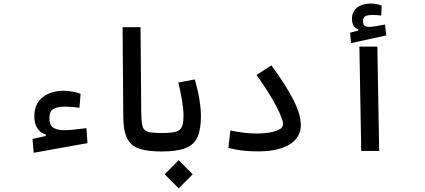

<svg xmlns="http://www.w3.org/2000/svg" viewBox="-20 -846 2384 1076"><path d="M168.9 10.3 162.1 -67.4 236.8 -84V-91.3Q172.4 -113.8 172.4 -193.8Q172.4 -263.7 218.5 -300.5Q264.6 -337.4 336.9 -337.4Q362.3 -337.4 388.4 -332.3Q414.6 -327.1 431.6 -320.3L425.3 -242.2Q408.2 -244.6 385.3 -246.6Q362.3 -248.5 346.7 -248.5Q299.3 -248.5 278.1 -234.6Q256.8 -220.7 256.8 -185.5Q256.8 -141.6 281 -128.9Q305.2 -116.2 338.4 -116.2Q364.7 -116.2 399.2 -120.1Q433.6 -124 464.4 -127.9L470.2 -43.9Z M885.7 2.9Q813.5 2.9 766.1 -10.7Q718.8 -24.4 695.3 -65.4Q671.9 -106.4 670.9 -188.5L667 -693.4H767.6L771.5 -220.2Q772 -177.7 775.4 -153.6Q778.8 -129.4 790.3 -118.2Q801.8 -106.9 825.9 -103.8Q850.1 -100.6 891.6 -100.6Q902.8 -100.6 908.2 -88.9Q913.6 -77.1 913.6 -59.1Q913.6 -23.4 906 -10.3Q898.4 2.9 885.7 2.9Z M885.7 2.9 891.6 -100.6Q942.4 -100.6 967.3 -108.6Q992.2 -116.7 1000.2 -137.7Q1008.3 -158.7 1008.3 -198.2Q1008.3 -234.4 1000 -283.7Q991.7 -333 979.5 -383.8L1071.8 -400.9Q1106 -282.2 1106 -193.8Q1106 -122.1 1087.2 -78.9Q1068.4 -35.6 1020.5 -16.4Q972.7 2.9 885.7 2.9ZM981.4 209.5 902.8 130.9 981.4 51.8 1060.1 130.9Z M1424.3 2.4Q1379.4 2.4 1340.6 -2Q1301.8 -6.3 1259.8 -17.1L1271 -114.7Q1314.9 -106 1348.4 -101.8Q1381.8 -97.7 1421.9 -97.7Q1454.1 -97.7 1487.5 -102.8Q1521 -107.9 1543.7 -119.6Q1566.4 -131.3 1566.4 -150.4Q1566.4 -177.2 1528.1 -251.2Q1489.7 -325.2 1417.5 -425.8L1500.5 -479.5Q1576.2 -378.4 1621.1 -292.5Q1666 -206.5 1666 -145.5Q1666 -75.7 1603 -36.6Q1540 2.4 1424.3 2.4Z M2004.4 0 1994.1 -585H2094.7L2105 0ZM1947.3 -604.5 1941.9 -663.1 1987.8 -674.8V-681.2Q1952.6 -693.4 1952.6 -740.2Q1952.6 -781.7 1981.9 -804Q2011.2 -826.2 2057.1 -826.2Q2077.6 -826.2 2092.3 -822.8Q2106.9 -819.3 2119.1 -814.5L2116.2 -758.8Q2089.8 -762.2 2070.3 -762.2Q2038.1 -762.2 2026.1 -754.4Q2014.2 -746.6 2014.2 -727.5Q2014.2 -709 2022.9 -702.1Q2031.7 -695.3 2049.3 -695.3Q2063.5 -695.3 2089.6 -700Q2115.7 -704.6 2137.7 -708.5L2144.5 -647.5Z"/></svg>

Font: CaskaydiaCove NFP
Style: Regular
Weight: 400
Designer: Aaron Bell
Foundry: Saja Typeworks
Version: Version 2111.001; VTT 6.35;Nerd Fonts 3.1.1